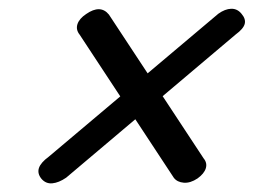

<svg xmlns="http://www.w3.org/2000/svg" viewBox="-20 -561 584 440"><path d="M74.8 -151.5Q65.2 -163.5 69.2 -175.9Q73.3 -188.4 91.6 -201.8L480.3 -529.5Q495.7 -540.5 509.8 -540.9Q523.9 -541.3 533.5 -529.4Q543.7 -517.5 540.8 -506.3Q537.9 -495 520 -481.9L131.6 -153.8Q114.8 -142.3 99.9 -140.9Q85 -139.5 74.8 -151.5ZM432.7 -152.1Q416.3 -141.1 401.2 -142.3Q386.1 -143.5 378.4 -153.5L162.5 -481.6Q153.4 -492.9 157.5 -505.7Q161.7 -518.4 177.5 -528.9Q210.1 -551.5 229.6 -527.6L446.6 -198.1Q455.4 -187.5 451.6 -175.2Q447.8 -163 432.7 -152.1Z"/></svg>

Font: Fraunces Wonky
Style: Italic
Weight: 900
Italic angle: -16°
Version: Version 1.000;[b76b70a41]